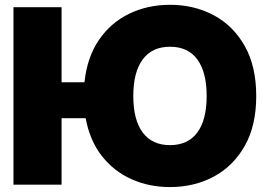

<svg xmlns="http://www.w3.org/2000/svg" viewBox="-20 -757 1102 787"><path d="M676.8 9.8Q590.8 9.8 518.6 -22.7Q446.3 -55.2 397.2 -117.9Q348.1 -180.7 331.1 -272.5H232.4V0H35.2V-727.5H232.4V-419.9H326.2Q337.4 -523.4 386 -594Q434.6 -664.6 510 -700.9Q585.4 -737.3 676.8 -737.3Q775.9 -737.3 856 -694.6Q936 -651.9 983.2 -568.4Q1030.3 -484.9 1030.3 -363.3Q1030.3 -242.2 983.2 -158.9Q936 -75.7 856 -33Q775.9 9.8 676.8 9.8ZM676.8 -162.1Q750.5 -162.1 788.8 -213.9Q827.1 -265.6 827.1 -363.3Q827.1 -461.4 788.8 -513.4Q750.5 -565.4 676.8 -565.4Q603.5 -565.4 564.9 -513.4Q526.4 -461.4 526.4 -363.3Q526.4 -265.6 564.9 -213.9Q603.5 -162.1 676.8 -162.1Z"/></svg>

Font: Inter Tight Black
Style: Regular
Weight: 900
Designer: Rasmus Andersson
Foundry: rsms
Version: Version 3.004; ttfautohint (v1.8.4.7-5d5b)